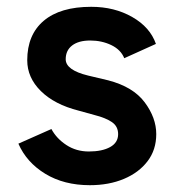

<svg xmlns="http://www.w3.org/2000/svg" viewBox="-20 -532 506 564"><path d="M244 12Q168 12 113 -21.5Q58 -55 34 -110L131 -153Q146 -125 175 -106Q204 -87 241 -87Q280 -87 303.5 -100Q327 -113 327 -138Q327 -161 308.5 -173.5Q290 -186 258 -194L211 -207Q140 -225 100 -264.5Q60 -304 60 -355Q60 -430 108.5 -471Q157 -512 248 -512Q316 -512 368.5 -482Q421 -452 438 -403L345 -361Q335 -386 307 -399.5Q279 -413 245 -413Q211 -413 192 -398.5Q173 -384 173 -358Q173 -326 239 -310L298 -296Q371 -277 405 -231.5Q439 -186 439 -138Q439 -92 413.5 -58.5Q388 -25 344 -6.5Q300 12 244 12Z"/></svg>

Font: Figtree SemiBold
Style: Regular
Weight: 600
Designer: Erik Kennedy
Foundry: Erik Kennedy
Version: Version 2.001; ttfautohint (v1.8.4.7-5d5b);gftools[0.9.27]